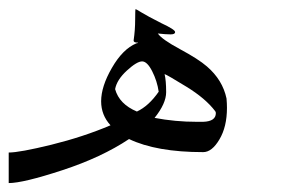

<svg xmlns="http://www.w3.org/2000/svg" viewBox="-20 -410 631 430"><path d="M298.3 -272.5Q286.6 -272.5 264.2 -252Q241.7 -231.4 237.8 -210.4Q247.1 -176.8 286.6 -160.2Q313 -172.4 335.4 -204.6Q332 -228.5 320.8 -250.5Q309.6 -272.5 298.3 -272.5ZM463.4 -156.7Q463.4 -159.2 461.9 -161.1Q440.4 -189.5 397.5 -215.8Q354.5 -242.2 348.6 -244.1Q352.1 -229.5 352.1 -203.6Q352.1 -178.2 326.2 -146Q372.1 -137.2 420.9 -137.2H435.1Q463.4 -138.2 463.4 -156.7ZM435.1 -69.3Q330.1 -69.3 269 -98.6Q207.5 -57.6 119.6 -28.8Q31.7 0 -0.5 0V-68.4Q23.9 -68.4 95.2 -85.9Q166.5 -103.5 227.5 -129.4Q206.5 -152.3 206.5 -183.1Q206.5 -216.3 230.5 -257.8Q254.9 -300.3 285.6 -313Q287.1 -313 289.1 -314V-314.5Q279.3 -314.5 279.3 -318.8V-319.8Q282.7 -342.8 282.7 -366.2Q282.7 -389.6 283.7 -389.6Q284.7 -389.6 297.4 -381.8Q310.1 -374 340.8 -358.4Q372.1 -343.8 372.1 -338.4V-337.9Q372.1 -333 361.8 -333Q351.1 -333 333.5 -335Q342.3 -321.8 383.3 -299.8Q424.3 -277.8 443.4 -261.2Q478.5 -231 487.3 -189.5Q488.3 -178.2 488.3 -168.5Q488.3 -126 471.4 -97.7Q454.6 -69.3 435.1 -69.3Z"/></svg>

Font: DimaThulth2
Style: Regular
Weight: 400
Designer: R.Balvardi
Foundry: R.Balvardi (R.Balvardi@gmail.com)
Version: Version 1.00;November 13, 2018;FontCreator 11.5.0.2427 64-bi